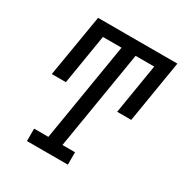

<svg xmlns="http://www.w3.org/2000/svg" viewBox="-171 -864 943 992"><g transform="rotate(30 301.0 -367.5)"><path d="M129 0V-74H214L311 -662H200L151 -364H67L129 -735H602L541 -364H457L506 -662H395L298 -74H373V0Z"/></g></svg>

Font: Iosevka Curly Slab ExObl
Style: Regular
Weight: 400
Width: 7
Italic angle: -9°
Monospace: yes
Designer: Belleve Invis
Foundry: Belleve Invis
Version: Version 11.1.0; ttfautohint (v1.8.3)